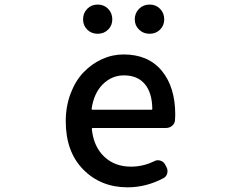

<svg xmlns="http://www.w3.org/2000/svg" viewBox="-20 -801 1040 834"><path d="M534.2 12.7Q418 12.7 341.8 -64.5Q265.6 -141.6 265.6 -274.4Q265.6 -338.9 286.6 -394.5Q307.6 -450.2 342.8 -486.8Q377.9 -523.4 422.9 -543.9Q467.8 -564.5 516.6 -564.5Q624 -564.5 682.6 -493.7Q741.2 -422.9 741.2 -302.7Q741.2 -291 740.2 -279.3Q739.3 -264.6 728 -254.9Q716.8 -245.1 701.2 -245.1H382.8Q378.9 -245.1 378.9 -240.2Q386.7 -164.1 432.6 -120.6Q478.5 -77.1 548.8 -77.1Q601.6 -77.1 649.4 -100.6Q662.1 -107.4 675.8 -103.5Q689.5 -99.6 696.3 -87.9L703.1 -75.2Q710 -62.5 706.5 -48.3Q703.1 -34.2 690.4 -27.3Q615.2 12.7 534.2 12.7ZM377.9 -328.1Q377.9 -324.2 381.8 -324.2H637.7Q641.6 -324.2 641.6 -328.1Q640.6 -398.4 608.9 -436Q577.1 -473.6 518.6 -473.6Q465.8 -473.6 426.8 -435.1Q387.7 -396.5 377.9 -328.1ZM404.3 -654.3Q377 -654.3 358.9 -672.4Q340.8 -690.4 340.8 -716.8Q340.8 -744.1 358.9 -762.7Q377 -781.2 404.3 -781.2Q431.6 -781.2 449.7 -762.7Q467.8 -744.1 467.8 -716.8Q467.8 -690.4 449.7 -672.4Q431.6 -654.3 404.3 -654.3ZM565.4 -716.8Q565.4 -744.1 584 -762.7Q602.5 -781.2 629.9 -781.2Q657.2 -781.2 675.3 -762.7Q693.4 -744.1 693.4 -716.8Q693.4 -690.4 675.3 -672.4Q657.2 -654.3 629.9 -654.3Q602.5 -654.3 584 -672.4Q565.4 -690.4 565.4 -716.8Z"/></svg>

Font: Gen Jyuu Gothic L Monospace Medium
Style: Regular
Weight: 500
Designer: [Source Han Sans]
Ryoko NISHIZUKA  (kana & ideographs); Paul D. Hunt (Latin, Greek & Cyrillic); Wenlong ZHANG  (bopomofo
Version: Version 1.002.20150607